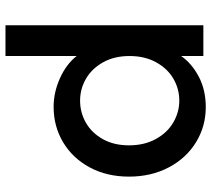

<svg xmlns="http://www.w3.org/2000/svg" viewBox="-56 -724 789 718"><g transform="rotate(-90 339.0 -365.5)"><path d="M37 -278Q37 -361 71.5 -425Q106 -489 165.5 -524.5Q225 -560 298 -560Q352 -560 404.5 -536.5Q457 -513 488 -474V-740H603V0H488V-83Q460 -43 410.5 -17Q361 9 297 9Q225 9 165.5 -27.5Q106 -64 71.5 -129.5Q37 -195 37 -278ZM488 -276Q488 -333 464.5 -375Q441 -417 403 -439Q365 -461 321 -461Q277 -461 239 -439.5Q201 -418 177.5 -376.5Q154 -335 154 -278Q154 -221 177.5 -178Q201 -135 239.5 -112.5Q278 -90 321 -90Q365 -90 403 -112Q441 -134 464.5 -176.5Q488 -219 488 -276Z"/></g></svg>

Font: A Bank Premium Med
Style: Regular
Weight: 500
Designer: Ninad Kale (Devanagari), Jonny Pinhorn (Latin), Htun Naung (Myanmar)
Foundry: Indian Type Foundry
Version: 4.004